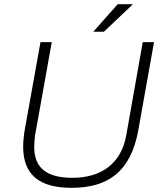

<svg xmlns="http://www.w3.org/2000/svg" viewBox="-20 -888 780 920"><path d="M427 -736H478L614 -865V-868H544ZM323 12C495 12 607 -63 643 -266L718 -686H664L585 -240C561 -104 465 -36 327 -36C211 -36 144 -78 144 -183C144 -200 146 -231 150 -251L228 -686H174L100 -274C94 -243 91 -209 91 -185C91 -42 179 12 323 12Z"/></svg>

Font: Archivo Thin
Style: Italic
Weight: 100
Italic angle: -10°
Designer: Hector Gatti
Foundry: Omnibus-Type
Version: Version 2.001